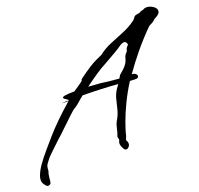

<svg xmlns="http://www.w3.org/2000/svg" viewBox="-196 -774 1069 1030"><g transform="rotate(-15 338.5 -259.5)"><path d="M-53 135Q-59 135 -63 131Q-72 123 -78 114Q-84 105 -84 90Q-84 74 -73.5 48Q-63 22 -37 -18Q-17 -48 34.5 -118.5Q86 -189 170 -276Q173 -277 173 -279Q173 -282 166.5 -285.5Q160 -289 153 -293Q146 -297 146 -301Q146 -306 160 -310Q174 -314 214 -318Q227 -329 240.5 -339.5Q254 -350 260 -356Q265 -360 266 -362Q267 -364 267 -365V-366Q267 -368 268.5 -370.5Q270 -373 275 -377Q340 -434 371.5 -451Q403 -468 405 -470Q433 -497 470.5 -516.5Q508 -536 546 -555.5Q584 -575 615 -602Q619 -604 623 -611.5Q627 -619 631 -624Q636 -629 649 -631.5Q662 -634 664 -637Q668 -641 675.5 -643Q683 -645 687 -648Q696 -654 708 -654Q726 -654 743.5 -643.5Q761 -633 761 -618Q761 -608 753 -600Q747 -593 737.5 -587.5Q728 -582 722 -574Q716 -567 706 -561.5Q696 -556 691 -551Q645 -496 606 -439.5Q567 -383 535 -327Q549 -328 557 -322Q565 -316 565 -309Q565 -296 542 -296Q537 -296 530.5 -295.5Q524 -295 516 -295Q488 -241 467.5 -186.5Q447 -132 436 -89.5Q425 -47 422 -28Q422 -18 417.5 -6Q413 6 415 8Q418 12 420.5 17.5Q423 23 423 30Q423 44 408 54Q406 55 402 55Q395 55 390.5 49Q386 43 382 36Q379 30 377 24.5Q375 19 375 13Q375 7 378 -2Q379 -3 379 -5Q379 -10 376 -15.5Q373 -21 375 -28Q380 -42 382.5 -65Q385 -88 392 -104Q408 -137 412 -166.5Q416 -196 421 -224.5Q426 -253 444 -283Q444 -282 446.5 -286Q449 -290 451 -295Q407 -295 353.5 -292.5Q300 -290 251 -286Q243 -278 234.5 -270Q226 -262 217 -252Q209 -243 198 -235Q187 -227 179 -219Q172 -212 156.5 -194.5Q141 -177 126 -159.5Q111 -142 104 -135Q101 -131 92.5 -121.5Q84 -112 75.5 -103Q67 -94 64 -91Q34 -57 19 -40Q4 -23 -2 -15.5Q-8 -8 -10 -5Q-12 -2 -14.5 2.5Q-17 7 -26 21Q-31 30 -31 42V51Q-31 55 -31 58.5Q-31 62 -33 66Q-35 75 -35.5 92Q-36 109 -36 116Q-36 126 -41.5 130.5Q-47 135 -53 135ZM407 -322H465L473 -339L474 -340Q501 -367 510.5 -382Q520 -397 522 -407.5Q524 -418 526.5 -428Q529 -438 542 -454Q543 -470 551.5 -479Q560 -488 553 -495Q549 -504 540 -504Q528 -504 507 -486Q498 -478 481 -466Q464 -454 446 -441.5Q428 -429 415.5 -420.5Q403 -412 403 -412L402 -411Q395 -408 365 -384.5Q335 -361 292 -323Q311 -323 329 -323.5Q347 -324 363 -324Q375 -324 386 -323Q397 -322 407 -322ZM172 -279 170 -276Q162 -274 136 -274H135Q130 -274 137 -275Q144 -276 155 -277.5Q166 -279 172 -279Z"/></g></svg>

Font: Vujahday Script
Style: Regular
Weight: 400
Designer: Robert E. Leuschke
Foundry: Robert E. Leuschke
Version: Version 1.010; ttfautohint (v1.8.3)